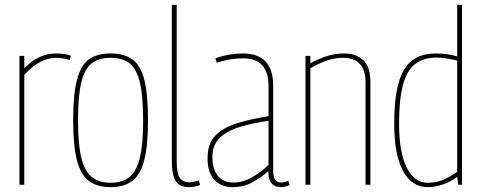

<svg xmlns="http://www.w3.org/2000/svg" viewBox="-20 -760 1981 790"><path d="M80 -530V-479Q139 -540 210 -540Q244 -540 272 -531L267 -513Q238 -522 211 -522Q178 -522 146 -505.5Q114 -489 80 -452V0H60V-530Z M281 -265Q281 -371 296.5 -431Q312 -491 345.5 -515.5Q379 -540 435 -540Q491 -540 525 -515.5Q559 -491 574 -431Q589 -371 589 -265Q589 -159 573 -99Q557 -39 523 -14.5Q489 10 435 10Q381 10 347 -14.5Q313 -39 297 -99Q281 -159 281 -265ZM301 -265Q301 -167 314.5 -111Q328 -55 358 -31.5Q388 -8 435 -8Q483 -8 512.5 -31.5Q542 -55 555.5 -111Q569 -167 569 -265Q569 -363 556 -419Q543 -475 514 -498.5Q485 -522 435 -522Q386 -522 356.5 -498.5Q327 -475 314 -419Q301 -363 301 -265Z M707 -740V-99Q707 -43 721 -26.5Q735 -10 757 -10Q775 -10 799 -18L803 1Q780 10 757 10Q736 10 720 1.5Q704 -7 695.5 -30.5Q687 -54 687 -99V-740Z M834 -109Q834 -168 865 -201Q896 -234 952.5 -252Q1009 -270 1085 -282V-408Q1085 -461 1059.5 -490.5Q1034 -520 980 -520Q957 -520 930 -516Q903 -512 872 -502L866 -520Q897 -531 925.5 -535.5Q954 -540 979 -540Q1104 -540 1104 -408V-60Q1104 -31 1112.5 -20Q1121 -9 1136 -9Q1149 -9 1166 -16L1172 1Q1161 6 1152 8Q1143 10 1135 10Q1084 10 1084 -56Q1057 -31 1020 -10.5Q983 10 938 10Q890 10 862 -20Q834 -50 834 -109ZM854 -114Q854 -63 877 -36Q900 -9 940 -9Q981 -9 1019 -31.5Q1057 -54 1085 -82V-263Q1022 -254 969.5 -238.5Q917 -223 885.5 -194Q854 -165 854 -114Z M1237 0V-530H1257V-500Q1289 -517 1323 -528.5Q1357 -540 1396 -540Q1445 -540 1474.5 -512.5Q1504 -485 1504 -423V0H1484V-423Q1484 -470 1461.5 -496Q1439 -522 1391 -522Q1356 -522 1322.5 -510Q1289 -498 1257 -479V0Z M1866 0 1861 -32Q1802 10 1740 10Q1674 10 1638 -57Q1602 -124 1602 -252Q1602 -407 1642.5 -473.5Q1683 -540 1772 -540Q1793 -540 1815 -537.5Q1837 -535 1861 -528V-740H1881V0ZM1861 -53V-511Q1834 -517 1814 -520Q1794 -523 1776 -523Q1722 -523 1688 -496.5Q1654 -470 1638 -410.5Q1622 -351 1622 -252Q1622 -134 1653 -71Q1684 -8 1740 -8Q1771 -8 1798 -18Q1825 -28 1861 -53Z"/></svg>

Font: Georama SemiCondensed Thin
Style: Regular
Weight: 100
Width: 4
Designer: Jean-Baptiste Levee
Foundry: Production Type
Version: Version 1.000